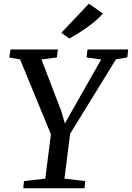

<svg xmlns="http://www.w3.org/2000/svg" viewBox="-20 -1008 706 1028"><path d="M104.5 0 108.5 -38.5 222.5 -51.5 252.5 -289 87.5 -690 29.5 -700 36.5 -743H290L284.5 -700.5L202 -689.5L307.5 -414.5L327.5 -347L365 -413.5L521.5 -689.5L443.5 -700.5L448.5 -743H666.5L661.5 -700.5L601 -690.5L355.5 -292L325 -51.5L436.5 -38.5L432.5 0ZM351 -802 308.5 -832.5 456 -988.5 531 -935.5Q509 -910 476.2 -884Q443.5 -858 410 -836.8Q376.5 -815.5 351 -802Z"/></svg>

Font: Merriweather 24pt
Style: Italic
Weight: 400
Italic angle: -7.8°
Designer: Eben Sorkin
Foundry: Eben Sorkin
Version: Version 2.101